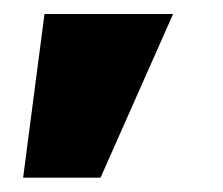

<svg xmlns="http://www.w3.org/2000/svg" viewBox="-20 -111 318 274"><path d="M13 142.5H123.5L227 -91H43.5Z"/></svg>

Font: Anybody Condensed Black
Style: Regular
Weight: 900
Width: 3
Designer: Tyler Finck
Foundry: Etcetera Type Company
Version: Version 1.113;gftools[0.9.25]